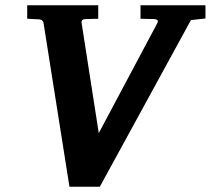

<svg xmlns="http://www.w3.org/2000/svg" viewBox="-20 -691 798 727"><path d="M758 -621V-671H512V-620C535 -619 562 -619 562 -619C570 -618 582 -617 576 -604L354 -187L289 -604C287 -616 296 -619 307 -619C307 -619 331 -619 352 -620V-671H83V-620C100 -619 122 -618 122 -618C133 -618 143 -616 145 -603L243 16H358L703 -615Z"/></svg>

Font: Veleka
Style: Bold Italic
Weight: 700
Italic angle: -12°
Designer: Stefan Peev, Context Ltd, 2016; SIL International, 1997-2014.
Foundry: Stefan Peev, Context Ltd, 2016
Version: Version 5.000